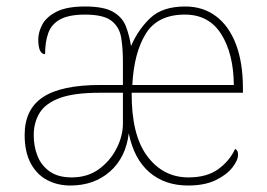

<svg xmlns="http://www.w3.org/2000/svg" viewBox="-20 -562 823 592"><path d="M197 10Q158 10 126 -6.5Q94 -23 75 -58Q56 -93 56 -146Q56 -225 112.5 -262.5Q169 -300 290 -300H359V-371Q359 -414 353.5 -446.5Q348 -479 323.5 -498Q299 -517 242 -517Q193 -517 166 -502.5Q139 -488 129 -460.5Q119 -433 119 -395Q109 -395 103.5 -406Q98 -417 98 -441Q98 -462 110 -485.5Q122 -509 153.5 -525.5Q185 -542 242 -542Q301 -542 329.5 -525Q358 -508 368.5 -480Q379 -452 384 -420Q406 -471 443.5 -506.5Q481 -542 551 -542Q606 -542 646 -512Q686 -482 707.5 -425.5Q729 -369 729 -290V-276H386Q385 -146 434 -80.5Q483 -15 561 -15Q618 -15 653 -40.5Q688 -66 705 -103Q710 -100 712 -96Q714 -92 714 -85Q714 -68 696.5 -45.5Q679 -23 645 -6.5Q611 10 560 10Q488 10 440.5 -31Q393 -72 377 -151Q368 -76 319 -33Q270 10 197 10ZM201 -15Q250 -15 285 -40.5Q320 -66 339.5 -104.5Q359 -143 359 -181V-276H287Q209 -276 165 -260Q121 -244 102.5 -214.5Q84 -185 84 -145Q84 -111 95.5 -81.5Q107 -52 133 -33.5Q159 -15 201 -15ZM701 -300Q700 -397 662 -457Q624 -517 550 -517Q466 -517 429.5 -458Q393 -399 388 -300Z"/></svg>

Font: Noto Serif Gujarati Thin
Style: Regular
Weight: 250
Version: Version 2.102